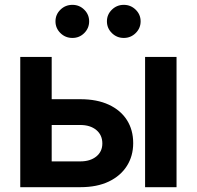

<svg xmlns="http://www.w3.org/2000/svg" viewBox="-20 -776 816 796"><path d="M153.3 -364.7H313.5Q382.3 -364.7 431.4 -341.8Q480.5 -318.8 506.3 -278.1Q532.2 -237.3 532.2 -182.6Q532.2 -129.4 506.1 -88.1Q480 -46.9 431.2 -23.4Q382.3 0 313.5 0H64V-540H194.3V-106.9H313Q354 -106.9 379.2 -127.2Q404.3 -147.5 404.3 -181.2Q404.3 -216.3 379.2 -237.1Q354 -257.8 313 -257.8H153.3ZM581.5 0V-540H711.9V0ZM493.2 -618.7Q464.4 -618.7 443.8 -638.9Q423.3 -659.2 423.3 -687.5Q423.3 -715.8 443.8 -735.8Q464.4 -755.9 493.2 -755.9Q522 -755.9 542.5 -735.8Q563 -715.8 563 -687.5Q563 -659.2 542.5 -638.9Q522 -618.7 493.2 -618.7ZM280.3 -618.7Q251 -618.7 230.5 -638.9Q210 -659.2 210 -687.5Q210 -715.8 230.5 -735.8Q251 -755.9 280.3 -755.9Q309.1 -755.9 329.3 -735.8Q349.6 -715.8 349.6 -687.5Q349.6 -659.2 329.3 -638.9Q309.1 -618.7 280.3 -618.7Z"/></svg>

Font: V-Inter
Style: SemiBold-600
Weight: 600
Designer: Rasmus Andersson
Foundry: rsms
Version: Version 4.000;git-4146feb